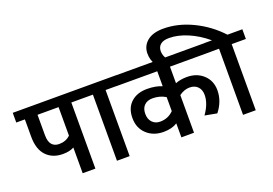

<svg xmlns="http://www.w3.org/2000/svg" viewBox="-127 -1166 2122 1491"><g transform="rotate(-20 933.5 -420.0)"><path d="M335.4 0V-212.4Q298.8 -192.4 244.1 -192.4Q158.2 -192.4 107.4 -245.8Q56.6 -299.3 56.6 -402.8V-546.4H-14.6V-626.5H557.6V-546.4H440.4V0ZM335 -546.4H161.1V-377.9Q161.1 -325.2 182.4 -300.3Q203.6 -275.4 242.2 -275.4Q298.8 -275.4 335 -311Z M618.7 0V-546.4H528.3V-626.5H840.8V-546.4H723.6V0Z M1036.6 -86.4Q953.1 -86.4 898.9 -137Q844.7 -187.5 844.7 -270Q844.7 -352.5 894.8 -398.4Q944.8 -444.3 1028.3 -444.3Q1098.1 -444.3 1150.4 -422.4V-545.9H811.5V-626H1599.6V-545.9H1255.4V-409.2Q1297.4 -425.8 1350.6 -425.8Q1432.6 -425.8 1485.8 -376.2Q1539.1 -326.7 1539.1 -248Q1539.1 -158.2 1477.1 -79.1L1377.4 -97.7Q1433.6 -176.3 1433.6 -248.5Q1433.6 -290.5 1409.2 -316.2Q1384.8 -341.8 1341.6 -341.8Q1298.3 -341.8 1255.4 -311V0L1150.9 0.5V-115.2Q1106 -86.4 1036.6 -86.4ZM1038.1 -170.4Q1105.5 -170.4 1150.4 -216.8V-332.5Q1102.5 -361.3 1043.5 -361.3Q1000 -361.3 974.9 -336.7Q949.7 -312 949.7 -266.8Q949.7 -221.7 974.9 -196Q1000 -170.4 1038.1 -170.4Z M1570.8 -546.4V-626.5H1631.8Q1557.6 -689 1476.8 -723.1Q1396 -757.3 1325.2 -757.3Q1276.9 -757.8 1252.9 -737.8Q1229 -717.8 1229 -681.6Q1229 -645.5 1256.3 -606.9H1151.9Q1125.5 -649.9 1125.5 -700.2Q1125.5 -763.2 1172.6 -802.2Q1219.7 -841.3 1306.6 -841.3Q1427.2 -841.3 1547.9 -783.2Q1668.5 -725.1 1759.8 -626.5H1882.8V-546.4H1765.6V0H1660.6L1661.1 -546.4Z"/></g></svg>

Font: Yantramanav Medium
Style: Regular
Weight: 500
Version: Version 1.001;PS 1.0;hotconv 1.0.72;makeotf.lib2.5.5900; ttf